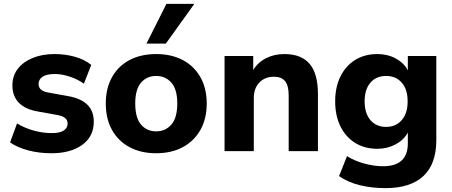

<svg xmlns="http://www.w3.org/2000/svg" viewBox="-20 -780 2331 991"><path d="M246 11Q181 11 125 -4Q69 -19 32 -45L68 -143Q105 -120 152.5 -106.5Q200 -93 247 -93Q289 -93 309 -106.5Q329 -120 329 -142Q329 -177 278 -186L173 -205Q110 -216 77 -250Q44 -284 44 -339Q44 -389 72 -425Q100 -461 149 -481Q198 -501 262 -501Q315 -501 365 -487.5Q415 -474 451 -445L413 -348Q383 -370 341.5 -384Q300 -398 264 -398Q219 -398 199 -383.5Q179 -369 179 -347Q179 -312 226 -303L331 -284Q396 -273 430 -240.5Q464 -208 464 -152Q464 -75 404 -32Q344 11 246 11Z M786 11Q707 11 648.5 -20.5Q590 -52 558 -109.5Q526 -167 526 -246Q526 -324 558 -381.5Q590 -439 648.5 -470Q707 -501 786 -501Q865 -501 923.5 -470Q982 -439 1014.5 -381.5Q1047 -324 1047 -246Q1047 -167 1014.5 -109.5Q982 -52 923.5 -20.5Q865 11 786 11ZM786 -102Q834 -102 864.5 -137Q895 -172 895 -246Q895 -319 864.5 -353.5Q834 -388 786 -388Q738 -388 708 -353.5Q678 -319 678 -246Q678 -172 708 -137Q738 -102 786 -102ZM736 -555 839 -760H983L836 -555Z M1139 0V-491H1287V-419Q1312 -459 1354 -480Q1396 -501 1448 -501Q1535 -501 1578 -450.5Q1621 -400 1621 -295V0H1470V-288Q1470 -339 1451 -361.5Q1432 -384 1395 -384Q1347 -384 1318.5 -354Q1290 -324 1290 -274V0Z M1970 191Q1899 191 1837.5 176Q1776 161 1730 129L1771 26Q1811 51 1861.5 64.5Q1912 78 1957 78Q2085 78 2085 -40V-96Q2065 -58 2022 -35Q1979 -12 1928 -12Q1862 -12 1813 -42.5Q1764 -73 1737 -128Q1710 -183 1710 -257Q1710 -330 1737 -385Q1764 -440 1813 -470.5Q1862 -501 1928 -501Q1981 -501 2023 -478Q2065 -455 2085 -417V-491H2232V-57Q2232 67 2165 129Q2098 191 1970 191ZM1973 -125Q2023 -125 2053.5 -160Q2084 -195 2084 -257Q2084 -319 2053.5 -353.5Q2023 -388 1973 -388Q1922 -388 1892 -353.5Q1862 -319 1862 -257Q1862 -195 1892 -160Q1922 -125 1973 -125Z"/></svg>

Font: Nunito Sans ExtraBold
Style: Regular
Weight: 800
Designer: Vernon Adams
Foundry: Vernon Adams
Version: Version 3.101; ttfautohint (v1.8.4.7-5d5b);gftools[0.9.27]